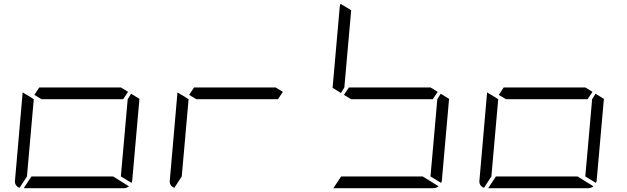

<svg xmlns="http://www.w3.org/2000/svg" viewBox="-20 -992 3304 1012"><path d="M671 -498 715 -471 677 -41Q677 -36 673 -28L617 -62L635 -265L653 -469ZM629 -469H405H199L161 -492L187 -531H411H617L655 -508ZM576 -62 660 -10Q647 0 632 0H364H105L146 -62H370ZM83 -2Q56 -13 59 -41L99 -500V-505L138 -482L150 -474L158 -469L140 -265L122 -62Z M1445 -469H1221H1015L977 -492L1003 -531H1227H1433L1471 -508ZM899 -2Q872 -13 875 -41L915 -500V-505L954 -482L966 -474L974 -469L956 -265L938 -62Z M1813 -735 1795 -531 1777 -502 1733 -529 1771 -959Q1771 -964 1775 -972L1831 -938ZM2303 -498 2347 -471 2309 -41Q2309 -36 2305 -28L2249 -62L2267 -265L2285 -469ZM2261 -469H2037H1831L1793 -492L1819 -531H2043H2249L2287 -508ZM2208 -62 2292 -10Q2279 0 2264 0H1996H1737L1778 -62H2002Z M3119 -498 3163 -471 3125 -41Q3125 -36 3121 -28L3065 -62L3083 -265L3101 -469ZM3077 -469H2853H2647L2609 -492L2635 -531H2859H3065L3103 -508ZM3024 -62 3108 -10Q3095 0 3080 0H2812H2553L2594 -62H2818ZM2531 -2Q2504 -13 2507 -41L2547 -500V-505L2586 -482L2598 -474L2606 -469L2588 -265L2570 -62Z"/></svg>

Font: DSEG7 Modern
Style: Light Italic
Weight: 300
Italic angle: -5°
Designer: Keshikan(Twitter:@keshinomi_88pro)
Version: Version 0.46